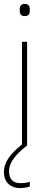

<svg xmlns="http://www.w3.org/2000/svg" viewBox="-22 -741 249 978"><path d="M103 -721C83 -721 78 -706 78 -690C78 -673 83 -659 103 -659C127 -659 130 -673 130 -690C130 -706 127 -721 103 -721ZM24 131C24 80 70 36 116 0V-528H90V-5C26 45 -2 89 -2 135C-2 190 34 217 80 217C101 217 119 213 130 209V185C119 189 101 192 82 192C43 192 24 170 24 131Z"/></svg>

Font: Noto Sans Lao Thin
Style: Regular
Weight: 100
Designer: Monotype Design Team
Foundry: Monotype Imaging Inc.
Version: Version 2.003